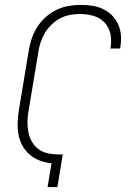

<svg xmlns="http://www.w3.org/2000/svg" viewBox="-20 -763 540 783"><path d="M174 0 190 -97Q164 -100 141.5 -108.5Q119 -117 101 -132.5Q83 -148 71.5 -169Q60 -190 55.5 -214Q51 -238 52 -263.5Q53 -289 57 -314L97 -555Q101 -580 109 -604.5Q117 -629 131 -651.5Q145 -674 165.5 -692.5Q186 -711 209.5 -722.5Q233 -734 258.5 -738.5Q284 -743 309 -743Q333 -743 356.5 -739.5Q380 -736 400.5 -726Q421 -716 437 -700Q453 -684 462 -663.5Q471 -643 473 -619.5Q475 -596 471 -572L470 -565H430L431 -570Q436 -599 430 -626Q424 -653 405.5 -672Q387 -691 360.5 -698.5Q334 -706 306 -706Q286 -706 265 -702Q244 -698 225 -688Q206 -678 190 -662.5Q174 -647 163 -628.5Q152 -610 145.5 -590Q139 -570 136 -549L96 -308Q92 -286 92 -263.5Q92 -241 96.5 -220.5Q101 -200 112 -182Q123 -164 140 -152.5Q157 -141 179 -137Q201 -133 224 -133H236L214 0Z"/></svg>

Font: Iosevka Extralight Oblique
Style: Regular
Weight: 200
Italic angle: -9°
Monospace: yes
Designer: Belleve Invis
Foundry: Belleve Invis
Version: Version 32.5.0; ttfautohint (v1.8.4)